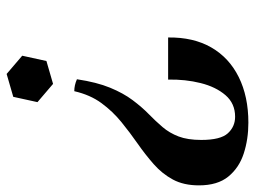

<svg xmlns="http://www.w3.org/2000/svg" viewBox="-115 -640 769 579"><g transform="rotate(90 269.5 -350.5)"><path d="M332 -675Q292 -675 267 -646Q242 -617 230.5 -571Q219 -525 220 -473H93Q92 -549 123 -603Q154 -657 212.5 -686Q271 -715 350 -715Q400 -715 443 -701Q486 -687 512.5 -654.5Q539 -622 539 -566Q539 -520 521.5 -487.5Q504 -455 475 -429.5Q446 -404 413 -381Q380 -358 348 -332Q316 -306 291 -272Q266 -238 255 -190Q246 -190 237 -192Q228 -194 219 -198Q228 -258 244.5 -298Q261 -338 282 -366Q303 -394 324 -414.5Q345 -435 363 -456Q381 -477 391.5 -504.5Q402 -532 402 -573Q402 -631 382 -653Q362 -675 332 -675ZM233 -126 288 -79 272 -6 203 14 148 -33 164 -106Z"/></g></svg>

Font: Poltawski Nowy Medium
Style: Italic
Weight: 500
Italic angle: -12°
Version: Version 1.001;gftools[0.9.25]